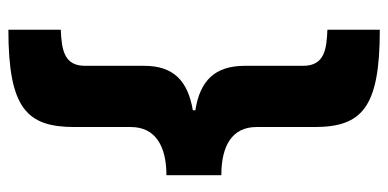

<svg xmlns="http://www.w3.org/2000/svg" viewBox="-254 -507 926 458"><g transform="rotate(90 209.0 -278.0)"><path d="M51 40V165C240 165 283 120 283 7V-127C283 -186 329 -212 398 -212V-343C327 -343 283 -369 283 -427V-565C283 -679 236 -721 51 -721V-596C96 -594 137 -590 137 -538V-399C137 -327 173 -292 243 -281V-275C172 -263 137 -228 137 -159V-18C137 31 101 38 51 40Z"/></g></svg>

Font: Noto Sans Bengali SemiCondensed ExtraBold
Style: Regular
Weight: 800
Width: 4
Designer: Joana Ranito - Universal Thirst; Jelle Bosma - Monotype Design Team
Foundry: Universal Thirst ehf.
Version: Version 3.000